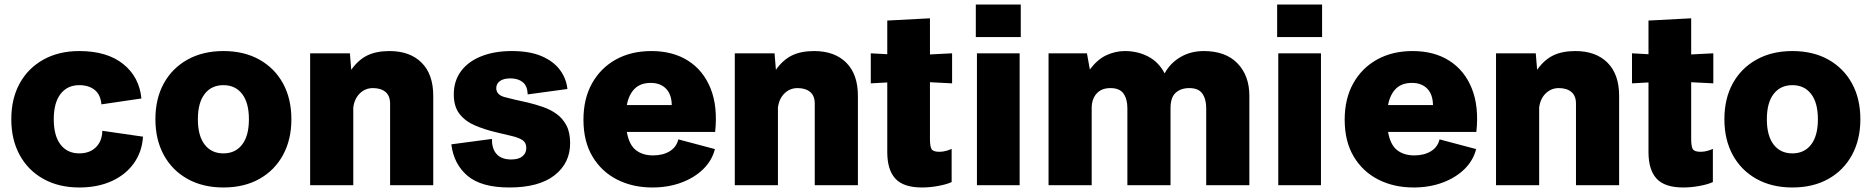

<svg xmlns="http://www.w3.org/2000/svg" viewBox="-20 -820 8286 850"><path d="M331 10Q240 10 172 -28Q104 -66 67 -134Q30 -202 30 -292Q30 -383 67 -450.5Q104 -518 172 -556Q240 -594 331 -594Q454 -594 525.5 -536.5Q597 -479 606 -384L429 -358Q425 -402 398.5 -422.5Q372 -443 331 -443Q278 -443 248 -404Q218 -365 218 -292Q218 -219 248 -180Q278 -141 331 -141Q377 -141 404.5 -168Q432 -195 433 -241L613 -215Q609 -148 572.5 -97Q536 -46 474 -18Q412 10 331 10Z M969 10Q878 10 810 -28Q742 -66 705 -134Q668 -202 668 -292Q668 -383 705 -450.5Q742 -518 810 -556Q878 -594 969 -594Q1061 -594 1128.5 -556Q1196 -518 1233 -450.5Q1270 -383 1270 -292Q1270 -202 1233 -134Q1196 -66 1128.5 -28Q1061 10 969 10ZM969 -141Q1022 -141 1052 -180Q1082 -219 1082 -292Q1082 -365 1052 -404Q1022 -443 969 -443Q916 -443 886 -404Q856 -365 856 -292Q856 -219 886 -180Q916 -141 969 -141Z M1353 0V-584H1529L1535 -511Q1566 -555 1606 -574.5Q1646 -594 1704 -594Q1795 -594 1846.5 -542.5Q1898 -491 1898 -396V0H1707V-361Q1707 -396 1686.5 -413Q1666 -430 1631 -430Q1597 -430 1573 -406.5Q1549 -383 1544 -344V0Z M2235 10Q2111 10 2050 -41.5Q1989 -93 1978 -181L2158 -205Q2157 -162 2178.5 -138Q2200 -114 2243 -114Q2276 -114 2293 -128Q2310 -142 2310 -165Q2310 -188 2294 -199Q2278 -210 2247.5 -217.5Q2217 -225 2174 -235Q2124 -247 2082 -265Q2040 -283 2014.5 -315.5Q1989 -348 1989 -402Q1989 -462 2021 -505Q2053 -548 2111 -571Q2169 -594 2246 -594Q2325 -594 2377.5 -571.5Q2430 -549 2458.5 -511Q2487 -473 2492 -426L2316 -402Q2315 -440 2294 -456.5Q2273 -473 2240 -473Q2209 -473 2193 -461Q2177 -449 2177 -430Q2177 -400 2214.5 -390Q2252 -380 2317 -366Q2350 -358 2383.5 -346.5Q2417 -335 2444 -315.5Q2471 -296 2487.5 -265Q2504 -234 2504 -186Q2504 -98 2435 -44Q2366 10 2235 10Z M2868 10Q2781 10 2712 -25Q2643 -60 2603 -127Q2563 -194 2563 -290Q2563 -383 2601 -451Q2639 -519 2706.5 -556.5Q2774 -594 2864 -594Q2959 -594 3026.5 -551Q3094 -508 3126 -428Q3158 -348 3146 -236H2755Q2765 -179 2795 -155.5Q2825 -132 2871 -132Q2915 -132 2945 -150.5Q2975 -169 2983 -203L3145 -160Q3132 -109 3093 -71Q3054 -33 2996 -11.5Q2938 10 2868 10ZM2861 -453Q2816 -453 2790 -427.5Q2764 -402 2755 -355H2954Q2953 -403 2928 -428Q2903 -453 2861 -453Z M3233 0V-584H3409L3415 -511Q3446 -555 3486 -574.5Q3526 -594 3584 -594Q3675 -594 3726.5 -542.5Q3778 -491 3778 -396V0H3587V-361Q3587 -396 3566.5 -413Q3546 -430 3511 -430Q3477 -430 3453 -406.5Q3429 -383 3424 -344V0Z M4062 10Q3980 10 3944 -29Q3908 -68 3908 -147V-455L3835 -451V-584L3908 -580V-729L4097 -739V-579L4195 -584V-451L4097 -456V-205Q4097 -172 4104 -160Q4111 -148 4139 -148Q4155 -148 4170 -152.5Q4185 -157 4193 -161V-14Q4172 -4 4134.5 3Q4097 10 4062 10Z M4305 0V-584H4494V0ZM4300 -656V-800H4499V-656Z M4622 0V-584H4792L4805 -512Q4837 -556 4877 -575Q4917 -594 4960 -594Q5017 -594 5063.5 -569.5Q5110 -545 5136 -495Q5160 -540 5205.5 -567Q5251 -594 5309 -594Q5406 -594 5458.5 -539.5Q5511 -485 5511 -396V0H5320V-341Q5320 -381 5303 -405.5Q5286 -430 5245 -430Q5208 -430 5185 -409.5Q5162 -389 5162 -341V0H4971V-341Q4971 -381 4954 -405.5Q4937 -430 4896 -430Q4856 -430 4834.5 -405.5Q4813 -381 4813 -341V0Z M5639 0V-584H5828V0ZM5634 -656V-800H5833V-656Z M6238 10Q6151 10 6082 -25Q6013 -60 5973 -127Q5933 -194 5933 -290Q5933 -383 5971 -451Q6009 -519 6076.5 -556.5Q6144 -594 6234 -594Q6329 -594 6396.5 -551Q6464 -508 6496 -428Q6528 -348 6516 -236H6125Q6135 -179 6165 -155.5Q6195 -132 6241 -132Q6285 -132 6315 -150.5Q6345 -169 6353 -203L6515 -160Q6502 -109 6463 -71Q6424 -33 6366 -11.5Q6308 10 6238 10ZM6231 -453Q6186 -453 6160 -427.5Q6134 -402 6125 -355H6324Q6323 -403 6298 -428Q6273 -453 6231 -453Z M6603 0V-584H6779L6785 -511Q6816 -555 6856 -574.5Q6896 -594 6954 -594Q7045 -594 7096.5 -542.5Q7148 -491 7148 -396V0H6957V-361Q6957 -396 6936.5 -413Q6916 -430 6881 -430Q6847 -430 6823 -406.5Q6799 -383 6794 -344V0Z M7432 10Q7350 10 7314 -29Q7278 -68 7278 -147V-455L7205 -451V-584L7278 -580V-729L7467 -739V-579L7565 -584V-451L7467 -456V-205Q7467 -172 7474 -160Q7481 -148 7509 -148Q7525 -148 7540 -152.5Q7555 -157 7563 -161V-14Q7542 -4 7504.5 3Q7467 10 7432 10Z M7915 10Q7824 10 7756 -28Q7688 -66 7651 -134Q7614 -202 7614 -292Q7614 -383 7651 -450.5Q7688 -518 7756 -556Q7824 -594 7915 -594Q8007 -594 8074.5 -556Q8142 -518 8179 -450.5Q8216 -383 8216 -292Q8216 -202 8179 -134Q8142 -66 8074.5 -28Q8007 10 7915 10ZM7915 -141Q7968 -141 7998 -180Q8028 -219 8028 -292Q8028 -365 7998 -404Q7968 -443 7915 -443Q7862 -443 7832 -404Q7802 -365 7802 -292Q7802 -219 7832 -180Q7862 -141 7915 -141Z"/></svg>

Font: BDO Grotesk Black
Style: Regular
Weight: 900
Designer: Deni Anggara
Foundry: Lokal Container
Version: Version 2.000